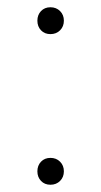

<svg xmlns="http://www.w3.org/2000/svg" viewBox="-20 -499 279 529"><path d="M145.5 -415.5Q135 -405 119 -405Q103 -405 93 -415.5Q83 -426 83 -442Q83 -458 93 -468.5Q103 -479 119 -479Q135 -479 145.5 -468.5Q156 -458 156 -442Q156 -426 145.5 -415.5ZM145.5 -0.5Q135 10 119 10Q103 10 93 -0.5Q83 -11 83 -27Q83 -43 93 -53.5Q103 -64 119 -64Q135 -64 145.5 -53.5Q156 -43 156 -27Q156 -11 145.5 -0.5Z"/></svg>

Font: Cantarell Light
Style: Regular
Weight: 300
Designer: Dave Crossland, Nikolaus Waxweiler, Florian Fecher, Jacques Le Bailly, Eben Sorkin, Alexei Vanyashin, Alexios Zavras, Em
Version: Version 0.303